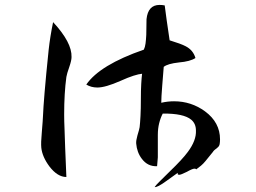

<svg xmlns="http://www.w3.org/2000/svg" viewBox="-20 -745 1040 781"><path d="M609 16Q614 8 630 -7.5Q646 -23 671 -48Q722 -97 744 -127Q779 -174 777 -214Q777 -242 758 -258Q727 -284 642 -283Q633 -266 627.5 -244Q622 -222 622 -196V-105L619 -69Q581 -67 557 -99Q537 -125 534 -161Q533 -173 539 -194Q547 -220 548 -228Q550 -245 551.5 -273.5Q553 -302 553 -341Q553 -378 554.5 -404Q556 -430 558 -445Q545 -444 523 -437Q501 -430 470 -416Q409 -389 376 -389Q351 -389 331 -401Q386 -481 565 -543Q570 -553 572 -568Q574 -583 575 -603Q575 -619 575.5 -635Q576 -651 576 -667Q582 -725 629 -725Q634 -725 639.5 -724.5Q645 -724 650 -723Q653 -698 658 -663Q663 -628 670 -581Q716 -567 735 -557Q766 -541 775 -509Q754 -495 708 -491Q662 -486 646 -473L640 -398Q638 -373 637 -355.5Q636 -338 636 -327Q662 -333 688 -333Q758 -333 814 -292Q875 -247 875 -178Q875 -168 873.5 -159Q872 -150 864 -144Q849 -133 846 -127L816 -90Q807 -79 797.5 -71Q788 -63 778 -56Q777 -59 771 -59Q763 -59 740 -46Q716 -34 709 -34Q705 -34 703 -36V-42L657 -9Q620 18 609 16ZM250 -25Q214 -25 181 -68Q152 -107 148 -144Q147 -154 147.5 -169.5Q148 -185 150 -206Q152 -233 153.5 -250.5Q155 -268 155 -276Q156 -304 161.5 -370.5Q167 -437 178 -543Q184 -597 196 -655Q273 -572 271 -513Q271 -499 262 -473Q252 -445 250 -432Q241 -366 241 -279Q241 -253 242.5 -220Q244 -187 245 -146Z"/></svg>

Font: Yuji Hentaigana Akebono
Style: Regular
Weight: 400
Designer: Kataoka Yuji
Foundry: Kinuta Font Factory
Version: Version 3.002